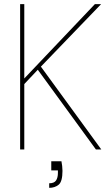

<svg xmlns="http://www.w3.org/2000/svg" viewBox="-20 -720 529 925"><path d="M77 0V-700H97V-342L437 -700H467L177 -399L468 0H442L162 -384L97 -315V0ZM217 185V163Q241 163 250 149.5Q259 136 259 113V101H227V57H276Q278 67 279.5 79.5Q281 92 281 103Q281 155 262.5 170Q244 185 217 185Z"/></svg>

Font: DM Sans 11pt Thin
Style: Regular
Weight: 250
Version: Version 4.004;gftools[0.9.30]